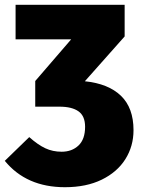

<svg xmlns="http://www.w3.org/2000/svg" viewBox="-40 -554 587 801"><path d="M517 -11Q517 56 483 110Q449 164 384.5 195.5Q320 227 231 227Q70 227 -20 117L82 18Q118 50 149 64.5Q180 79 217 79Q260 79 287.5 53Q315 27 315 -25Q315 -70 287.5 -89.5Q260 -109 208 -109H107V-216L257 -390H25V-534H480V-402L314 -215Q412 -205 464.5 -154.5Q517 -104 517 -11Z"/></svg>

Font: Fira Sans Black
Style: Regular
Weight: 900
Designer: Carrois Corporate & Edenspiekermann AG
Foundry: Carrois Corporate GbR & Edenspiekermann AG
Version: Version 4.203